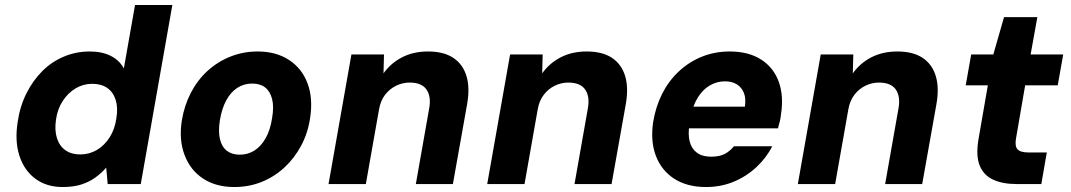

<svg xmlns="http://www.w3.org/2000/svg" viewBox="-20 -740 4305 772"><path d="M232 12Q167 12 122 -21.5Q77 -55 58 -114Q39 -173 51 -249Q60 -312 86 -364Q112 -416 150 -454Q188 -492 237 -512.5Q286 -533 341 -533Q390 -533 425 -515.5Q460 -498 478 -465L523 -720H673L546 0H413L407 -66Q389 -45 364.5 -27Q340 -9 308 1.5Q276 12 232 12ZM302 -119Q339 -119 369.5 -137Q400 -155 421 -188Q442 -221 448 -265Q455 -307 445 -338.5Q435 -370 411 -386.5Q387 -403 351 -403Q315 -403 284.5 -385Q254 -367 232.5 -334.5Q211 -302 205 -258Q199 -216 209 -184.5Q219 -153 243 -136Q267 -119 302 -119Z M922 12Q848 12 796.5 -22Q745 -56 722 -117Q699 -178 711 -255Q721 -316 747.5 -367Q774 -418 814.5 -455Q855 -492 906.5 -512.5Q958 -533 1016 -533Q1090 -533 1142 -499Q1194 -465 1216.5 -405Q1239 -345 1227 -266Q1218 -205 1191 -154.5Q1164 -104 1123.5 -66.5Q1083 -29 1032 -8.5Q981 12 922 12ZM944 -118Q977 -118 1003.5 -135Q1030 -152 1048.5 -185Q1067 -218 1074 -265Q1082 -311 1074 -342Q1066 -373 1046 -388.5Q1026 -404 994 -404Q961 -404 934.5 -387Q908 -370 890 -337Q872 -304 864 -256Q857 -211 864.5 -180Q872 -149 892.5 -133.5Q913 -118 944 -118Z M1301 0 1393 -521H1524L1522 -445Q1551 -486 1596.5 -509.5Q1642 -533 1701 -533Q1764 -533 1802.5 -507.5Q1841 -482 1855.5 -434.5Q1870 -387 1858 -320L1801 0H1652L1706 -306Q1714 -353 1694.5 -380.5Q1675 -408 1627 -408Q1599 -408 1573 -395.5Q1547 -383 1528.5 -359Q1510 -335 1504 -300L1451 0Z M1939 0 2031 -521H2162L2160 -445Q2189 -486 2234.5 -509.5Q2280 -533 2339 -533Q2402 -533 2440.5 -507.5Q2479 -482 2493.5 -434.5Q2508 -387 2496 -320L2439 0H2290L2344 -306Q2352 -353 2332.5 -380.5Q2313 -408 2265 -408Q2237 -408 2211 -395.5Q2185 -383 2166.5 -359Q2148 -335 2142 -300L2089 0Z M2819 12Q2743 12 2691.5 -21Q2640 -54 2617.5 -112.5Q2595 -171 2606 -248Q2616 -310 2642 -362Q2668 -414 2709 -452.5Q2750 -491 2802 -512Q2854 -533 2914 -533Q2990 -533 3040.5 -500.5Q3091 -468 3111.5 -410.5Q3132 -353 3120 -279Q3119 -266 3115.5 -252Q3112 -238 3108 -224H2707L2723 -311H2975Q2980 -344 2971 -366.5Q2962 -389 2942.5 -401Q2923 -413 2895 -413Q2863 -413 2835 -397Q2807 -381 2786.5 -349Q2766 -317 2757 -268L2752 -238Q2746 -200 2753 -171.5Q2760 -143 2781.5 -126.5Q2803 -110 2839 -110Q2874 -110 2895 -121.5Q2916 -133 2931 -152H3085Q3062 -106 3022 -68.5Q2982 -31 2930.5 -9.5Q2879 12 2819 12Z M3188 0 3280 -521H3411L3409 -445Q3438 -486 3483.5 -509.5Q3529 -533 3588 -533Q3651 -533 3689.5 -507.5Q3728 -482 3742.5 -434.5Q3757 -387 3745 -320L3688 0H3539L3593 -306Q3601 -353 3581.5 -380.5Q3562 -408 3514 -408Q3486 -408 3460 -395.5Q3434 -383 3415.5 -359Q3397 -335 3391 -300L3338 0Z M4067 0Q4011 0 3972.5 -18Q3934 -36 3918.5 -76Q3903 -116 3915 -184L3952 -397H3863L3885 -521H3974L4017 -671H4151L4124 -521H4255L4233 -397H4102L4065 -182Q4060 -152 4071.5 -139.5Q4083 -127 4115 -127H4189L4167 0Z"/></svg>

Font: DM Sans 10pt Black
Style: Italic
Weight: 900
Italic angle: -10°
Version: Version 4.004;gftools[0.9.30]